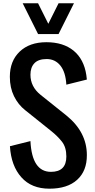

<svg xmlns="http://www.w3.org/2000/svg" viewBox="-20 -1141 578 1170"><path d="M110.4 -60.5Q47.9 -129.9 40.5 -250L165.5 -281.2Q174.8 -93.8 290.5 -93.8Q384.3 -93.8 384.3 -187.5Q384.3 -243.7 357.4 -277.8Q330.6 -312 290.5 -343.8L134.3 -468.8Q90.8 -502.9 65.4 -554.7Q40 -606.4 40 -672.9Q40 -769.5 100.1 -826.7Q160.2 -883.8 262.7 -883.8Q365.2 -883.8 428.7 -832Q491.2 -780.3 505.9 -684.6Q507.3 -674.3 509.3 -656.2L384.3 -625Q379.9 -701.7 347.7 -741.7Q315.4 -781.2 264.6 -781.2Q213.9 -781.2 189.9 -755.9Q165.5 -730.5 165.5 -686Q165.5 -612.3 228 -562.5L384.3 -437.5Q509.3 -336.4 509.3 -195.8Q509.8 -99.6 450.2 -45.4Q390.6 8.8 281.2 8.8Q171.9 8.8 110.4 -60.5ZM211.9 -933.6 118.2 -1121.1H211.9L274.4 -996.1L336.9 -1121.1H430.7L336.9 -933.6Z"/></svg>

Font: Oswald-Regular
Style: Regular
Weight: 400
Designer: vernon adams
Foundry: vernon adams
Version: Version 2.002; ttfautohint (v0.92.18-e454-dirty) -l 8 -r 50 